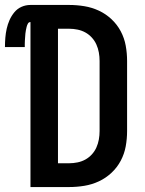

<svg xmlns="http://www.w3.org/2000/svg" viewBox="-64 -755 584 775"><path d="M215 0H59V-666Q52 -666 48.5 -659.5Q45 -653 43.5 -646.5Q42 -640 40.5 -633Q39 -626 38.5 -619.5Q38 -613 37.5 -606Q37 -599 36.5 -592Q36 -585 36 -578.5Q36 -572 36 -565H-44Q-44 -584 -42.5 -602.5Q-41 -621 -37 -639Q-33 -657 -25.5 -674Q-18 -691 -6 -705.5Q6 -720 23 -727.5Q40 -735 59 -735H215Q246 -735 276.5 -730Q307 -725 335 -712Q363 -699 386 -677.5Q409 -656 423.5 -628.5Q438 -601 443.5 -570.5Q449 -540 449 -509V-226Q449 -195 443.5 -164.5Q438 -134 423.5 -106.5Q409 -79 386 -57.5Q363 -36 335 -23Q307 -10 276.5 -5Q246 0 215 0ZM170 -96H215Q232 -96 249 -99.5Q266 -103 280.5 -111Q295 -119 306.5 -131.5Q318 -144 325 -159.5Q332 -175 335 -192Q338 -209 338 -226V-509Q338 -526 335 -543Q332 -560 325 -575.5Q318 -591 306.5 -603.5Q295 -616 280.5 -624Q266 -632 249 -635.5Q232 -639 215 -639H170Z"/></svg>

Font: Iosevka Fixed
Style: Bold
Weight: 700
Monospace: yes
Designer: Belleve Invis
Foundry: Belleve Invis
Version: Version 32.3.0